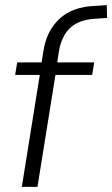

<svg xmlns="http://www.w3.org/2000/svg" viewBox="-20 -728 437 748"><path d="M65 0 135 -436H39L47 -485H142L149 -528Q161 -608 212 -655Q263 -702 350 -705L396 -708L397 -658L350 -655Q287 -651 253 -619Q219 -587 209 -525L203 -485H347L339 -436H196L126 0Z"/></svg>

Font: Nunito Sans Light
Style: Italic
Weight: 300
Italic angle: -9°
Designer: Vernon Adams
Foundry: Vernon Adams
Version: Version 3.006; ttfautohint (v1.8.3)